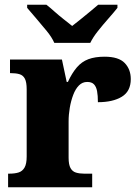

<svg xmlns="http://www.w3.org/2000/svg" viewBox="-20 -786 584 806"><path d="M14 0V-57H19Q42 -57 58 -62Q74 -67 83 -82.5Q92 -98 92 -129V-411Q92 -441 84.5 -455.5Q77 -470 62 -474.5Q47 -479 25 -479H22V-536H240L260 -442H265Q282 -479 302.5 -503Q323 -527 351 -537.5Q379 -548 419 -548Q478 -548 503.5 -521.5Q529 -495 529 -454Q529 -403 491.5 -380Q454 -357 391 -357Q391 -385 387.5 -403.5Q384 -422 374.5 -432Q365 -442 346 -442Q326 -442 311.5 -427.5Q297 -413 287.5 -388Q278 -363 273 -334Q268 -305 268 -276V-124Q268 -95 276 -80.5Q284 -66 299 -61.5Q314 -57 333 -57H367V0ZM208 -606Q198 -629 176.5 -655.5Q155 -682 132.5 -708Q110 -734 94 -753V-766H175Q188 -756 207 -739Q226 -722 247 -705.5Q268 -689 283 -677Q298 -689 319 -705.5Q340 -722 360 -739Q380 -756 392 -766H473V-753Q458 -734 435 -708Q412 -682 391 -655.5Q370 -629 359 -606Z"/></svg>

Font: Noto Serif Khmer ExtraBold
Style: Regular
Weight: 800
Version: Version 2.003